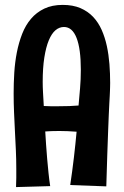

<svg xmlns="http://www.w3.org/2000/svg" viewBox="-20 -741 501 777"><path d="M45.9 -58.1Q45.9 -95.7 44.2 -133.3Q42.5 -170.9 40.5 -208.7Q38.6 -246.6 36.9 -284.9Q35.2 -323.2 35.2 -362.8Q35.2 -404.3 37.8 -447Q40.5 -489.7 48.3 -529.5Q56.2 -569.3 69.8 -604.2Q83.5 -639.2 105.5 -665Q127.4 -690.9 159.2 -706.1Q190.9 -721.2 233.9 -721.2Q274.9 -721.2 305.2 -708.3Q335.4 -695.3 356.7 -672.9Q377.9 -650.4 391.4 -620.1Q404.8 -589.8 412.4 -554.7Q419.9 -519.5 422.9 -481.4Q425.8 -443.4 425.8 -405.8Q425.8 -396 425.5 -388.7Q425.3 -381.3 425 -372.8Q424.8 -364.3 424.1 -352.5Q423.3 -340.8 422.4 -322Q421.4 -303.2 420.2 -275.9Q418.9 -248.5 417.5 -208.5Q416 -168.5 414.1 -114Q412.1 -59.6 410.2 13.2L264.2 7.8Q272.5 -47.9 279.1 -103.8Q285.6 -159.7 290 -208Q252.4 -210.9 220.2 -210.9Q203.6 -210.9 189 -210.4Q174.3 -210 163.1 -209Q164.6 -183.6 166.5 -155.3Q168.5 -127 170.9 -98.1Q173.3 -69.3 176.3 -41.3Q179.2 -13.2 183.1 12.2L44.9 16.1Q45.9 -2 45.9 -20.8Q45.9 -39.6 45.9 -58.1ZM157.2 -312Q171.9 -311 186 -311Q200.2 -311 213.9 -311Q266.1 -311 297.9 -314Q300.8 -348.6 304 -383.8Q307.1 -418.9 307.1 -459Q307.1 -543.5 289.8 -587.6Q272.5 -631.8 238.8 -631.8Q220.2 -631.8 204.6 -618.7Q189 -605.5 177.5 -577.9Q166 -550.3 159.4 -508.3Q152.8 -466.3 152.8 -409.2Q152.8 -389.2 154.1 -366.5Q155.3 -343.8 157.2 -312Z"/></svg>

Font: Rum Raisin
Style: Regular
Weight: 400
Designer: Astigmatic (AOETI)
Foundry: Astigmatic (AOETI)
Version: Version 1.000